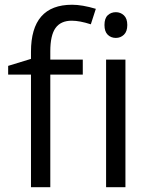

<svg xmlns="http://www.w3.org/2000/svg" viewBox="-20 -785 632 805"><path d="M327.1 -472.2H190.9V0H109.9V-472.2H14.2V-508.8L109.9 -538.1V-567.9Q109.9 -765.1 282.2 -765.1Q324.7 -765.1 381.8 -748L360.8 -683.1Q314 -698.2 280.8 -698.2Q234.9 -698.2 212.9 -667.7Q190.9 -637.2 190.9 -569.8V-535.2H327.1ZM505.9 0H424.8V-535.2H505.9ZM418 -680.2Q418 -708 431.6 -720.9Q445.3 -733.9 465.8 -733.9Q485.4 -733.9 499.5 -720.7Q513.7 -707.5 513.7 -680.2Q513.7 -652.8 499.5 -639.4Q485.4 -626 465.8 -626Q445.3 -626 431.6 -639.4Q418 -652.8 418 -680.2Z"/></svg>

Font: f0_58959 
Style: Regular
Weight: 400
Foundry: Ascender Corporation
Version: Version 1.10